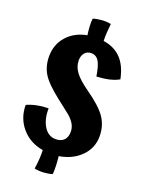

<svg xmlns="http://www.w3.org/2000/svg" viewBox="-158 -861 760 1005"><g transform="rotate(20 221.5 -358.0)"><path d="M261 -38Q264 -11 265 14.5Q266 40 264 61Q242 68 215 69.5Q188 71 165 66Q169 38 171 13Q173 -12 172 -39Q97 -52 52 -105Q7 -158 7 -231Q34 -243 64.5 -249Q95 -255 126 -255Q125 -194 149.5 -155Q174 -116 215 -116Q245 -116 261 -132.5Q277 -149 277 -179Q277 -200 267 -219Q257 -238 235 -258Q221 -270 194 -290.5Q167 -311 161 -316Q84 -376 59.5 -417.5Q35 -459 35 -512Q35 -578 76 -624.5Q117 -671 186 -684Q182 -712 181 -735Q180 -758 182 -775Q203 -782 230 -784Q257 -786 281 -781Q278 -753 276.5 -730Q275 -707 276 -685Q338 -676 375.5 -636.5Q413 -597 427 -526Q404 -513 374 -506Q344 -499 304 -497Q295 -555 280 -579Q265 -603 237 -603Q215 -603 201.5 -587Q188 -571 188 -545Q188 -511 210.5 -480.5Q233 -450 287 -412Q368 -355 397.5 -310.5Q427 -266 427 -208Q427 -143 381 -96.5Q335 -50 261 -38Z"/></g></svg>

Font: Atma SemiBold
Style: Regular
Weight: 600
Designer: Gregori Vincens, Jeremie Hornus, Riccardo Olocco, Yoann Minet.
Foundry: black foundry
Version: Version 1.102;PS 1.100;hotconv 1.0.86;makeotf.lib2.5.63406